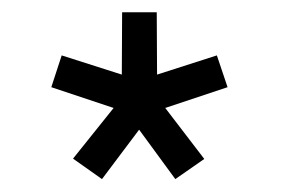

<svg xmlns="http://www.w3.org/2000/svg" viewBox="-20 -704 459 305"><path d="M229.5 -585.5 324.5 -616 341.5 -565.5 242.5 -532.5 304.5 -451.5 258.5 -419.5 201 -498 142 -419.5 96 -452 160.5 -532.5 61.5 -565.5 78 -616 173.5 -585.5 174 -684.5H229Z"/></svg>

Font: League Spartan Medium
Style: Regular
Weight: 500
Foundry: The League of Moveable Type
Version: Version 2.002